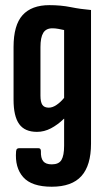

<svg xmlns="http://www.w3.org/2000/svg" viewBox="-20 -517 402 728"><path d="M176.2 191Q100.2 191 68 154.7Q35.8 118.4 41 56.3Q42 48.9 45.2 46.9Q48.4 44.9 52.8 44.9H125.6Q135.1 44.9 135.1 55.9Q134.1 82.2 143.8 94.2Q153.5 106.2 176.2 106.2Q203 106.2 213 89.5Q223.1 72.8 223.1 35.4V-18.3Q223.1 -32.2 223.1 -43.7Q223.1 -55.1 223.4 -66.5H222.1Q198.8 -43.9 173.1 -30.4Q147.4 -17 120.3 -17Q73.9 -17 52.7 -46.6Q31.4 -76.2 31.4 -138.9V-338.8Q31.4 -421.7 65.6 -459.6Q99.8 -497.5 167.1 -497.5Q210.9 -497.5 248.6 -489.9Q286.3 -482.3 325.1 -479.1V27.7Q325.1 110.1 288.7 150.6Q252.4 191 176.2 191ZM165 -108.8Q179 -108.8 194.1 -119Q209.3 -129.1 223.1 -145.9V-403.1Q213.6 -405.3 201.5 -407.5Q189.5 -409.7 178.6 -409.7Q154.6 -409.7 144 -392.4Q133.4 -375 133.4 -338.4V-154.5Q133.4 -130.4 140.5 -119.6Q147.7 -108.8 165 -108.8Z"/></svg>

Font: Sofia Sans Extra Condensed
Style: Regular
Weight: 400
Designer: Botio Nikoltchev, Ani Petrova
Foundry: lettersoup
Version: Version 4.101